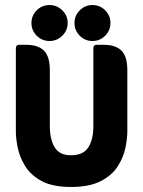

<svg xmlns="http://www.w3.org/2000/svg" viewBox="-20 -734 568 763"><path d="M105 -643Q105 -672 126 -693Q147 -714 177 -714Q206 -714 227.5 -693Q249 -672 249 -643Q249 -613 227.5 -592Q206 -571 177 -571Q147 -571 126 -592Q105 -613 105 -643ZM276 -643Q276 -672 297 -693Q318 -714 347 -714Q377 -714 398 -693Q419 -672 419 -643Q419 -613 398 -592Q377 -571 347 -571Q318 -571 297 -592Q276 -613 276 -643ZM43 -211V-542Q43 -556 56 -556H84Q131 -556 154.5 -533Q178 -510 178 -455V-233Q178 -181 197 -149Q216 -117 262 -117Q311 -117 331 -148.5Q351 -180 351 -232V-542Q351 -556 364 -556H392Q439 -556 462.5 -533Q486 -510 486 -455V-211Q486 -184 478.5 -147Q471 -110 448.5 -74Q426 -38 381 -14.5Q336 9 262 9Q189 9 145.5 -14.5Q102 -38 80 -74Q58 -110 50.5 -147Q43 -184 43 -211Z"/></svg>

Font: Zain Black
Style: Regular
Weight: 900
Designer: Zain,Boutros
Foundry: Mobile Telecommunications Company (Zain), 2024
Version: Version 1.50; ttfautohint (v1.8.4)